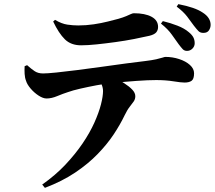

<svg xmlns="http://www.w3.org/2000/svg" viewBox="-20 -828 1040 928"><path d="M884 -582Q871 -582 863 -590.5Q855 -599 843 -615Q829 -634 810.5 -660.5Q792 -687 758 -714L767 -726Q804 -717 837.5 -704Q871 -691 892 -673Q908 -660 914.5 -647.5Q921 -635 921 -619Q921 -604 910 -593Q899 -582 884 -582ZM184 64Q248 19 296 -32Q344 -83 379 -134.5Q414 -186 436 -235Q458 -284 468 -323.5Q478 -363 478 -388Q478 -403 471.5 -419Q465 -435 449 -450L522 -460Q555 -442 580 -426Q605 -410 619.5 -394.5Q634 -379 634 -363Q634 -349 626.5 -338Q619 -327 607 -312Q595 -297 582 -270Q561 -226 529.5 -178.5Q498 -131 452 -83.5Q406 -36 343.5 6Q281 48 197 80ZM205 -352Q188 -352 166.5 -366Q145 -380 128 -400Q111 -420 106 -437Q100 -452 99 -471Q98 -490 99 -508L111 -513Q131 -495 147.5 -484Q164 -473 188 -473Q208 -473 252.5 -477.5Q297 -482 355 -489.5Q413 -497 474.5 -505.5Q536 -514 590.5 -521.5Q645 -529 682 -533Q715 -537 735 -541.5Q755 -546 765.5 -549.5Q776 -553 779 -553Q814 -553 846 -542.5Q878 -532 898 -514Q918 -496 918 -474Q918 -446 906 -437.5Q894 -429 872 -429Q855 -429 818 -435Q781 -441 735 -441Q695 -441 640 -437Q585 -433 526 -427Q490 -424 447.5 -416Q405 -408 368 -399.5Q331 -391 309 -383Q284 -375 256.5 -363.5Q229 -352 205 -352ZM372 -609Q323 -609 293.5 -638Q264 -667 237 -724L246 -732Q278 -713 305.5 -709Q333 -705 358 -705Q396 -705 433 -710.5Q470 -716 501.5 -724Q533 -732 552 -737Q576 -744 590 -750Q604 -756 612.5 -760Q621 -764 627 -764Q681 -764 712.5 -747Q744 -730 744 -698Q744 -682 735 -671.5Q726 -661 702 -655Q672 -648 628.5 -639.5Q585 -631 537.5 -624.5Q490 -618 447 -613.5Q404 -609 372 -609ZM963 -669Q948 -669 939.5 -677.5Q931 -686 917 -704Q903 -724 884.5 -748Q866 -772 834 -796L842 -808Q883 -800 912 -790Q941 -780 960 -767Q979 -755 988.5 -740Q998 -725 998 -708Q998 -694 990 -681.5Q982 -669 963 -669Z"/></svg>

Font: Noto Serif JP ExtraBold
Style: Regular
Weight: 800
Designer: Ryoko NISHIZUKA 西塚涼子 (kana & ideographs); Frank Grießhammer (Latin, Greek & Cyrillic); Wenlong ZHANG 张文龙 (bopomofo); San
Foundry: Adobe
Version: Version 2.003-H1;hotconv 1.1.1;makeotfexe 2.6.0